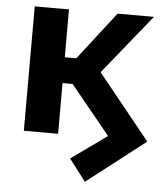

<svg xmlns="http://www.w3.org/2000/svg" viewBox="-52 -576 693 815"><g transform="rotate(5 294.5 -168.5)"><path d="M340 193 589 0 366 -276 571 -530H416L258 -326H209V-530H63V0H209V-216H252L421 -9L269 100Z"/></g></svg>

Font: Cheyenne Sans
Style: Bold
Weight: 700
Designer: The Public Sans project authors (U.S. Web Design System), Libre Franklin designed by Pablo Impallari and Rodrigo Fuenzal
Foundry: The Cheyenne Sans Project Authors
Version: Version 2.007